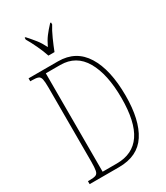

<svg xmlns="http://www.w3.org/2000/svg" viewBox="-225 -1026 972 1122"><g transform="rotate(-30 261.0 -465.5)"><path d="M36 0V-20H48Q75 -20 88.5 -25Q102 -30 106 -49.5Q110 -69 110 -110V-609Q110 -648 106 -666Q102 -684 89 -689Q76 -694 49 -694H36V-714H235Q355 -714 416 -616Q477 -518 477 -343Q477 -179 419 -89.5Q361 0 234 0ZM234 -25Q342 -25 395.5 -103.5Q449 -182 449 -343Q449 -504 395.5 -596.5Q342 -689 235 -689H138V-25ZM203 -771Q192 -805 172 -847.5Q152 -890 135 -918V-931H141Q168 -901 187.5 -876.5Q207 -852 225 -816Q242 -852 260.5 -876.5Q279 -901 307 -931H313V-918Q295 -890 276 -847.5Q257 -805 244 -771Z"/></g></svg>

Font: Noto Serif Ethiopic ExtraCondensed Thin
Style: Regular
Weight: 100
Width: 2
Designer: Monotype Design Team
Foundry: Monotype Imaging Inc.
Version: Version 2.102; ttfautohint (v1.8.4.7-5d5b)